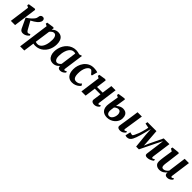

<svg xmlns="http://www.w3.org/2000/svg" viewBox="431 -2286 4258 4258"><g transform="rotate(45 2560.0 -157.0)"><path d="M46.5 0 110 -475 58.5 -502.5 67 -542.5 229 -568 254.5 -554 179 0ZM428 9.5Q398.5 9.5 380.8 -0.2Q363 -10 353.2 -23.2Q343.5 -36.5 337.5 -48L227.5 -282.5Q257 -300.5 283.5 -320Q310 -339.5 333.2 -361Q356.5 -382.5 376 -406.5Q400.5 -435.5 407.5 -457.2Q414.5 -479 416.5 -498.5Q418.5 -523 429.5 -537.8Q440.5 -552.5 455.5 -559.2Q470.5 -566 484.5 -566Q514.5 -566 528.8 -549.2Q543 -532.5 543.5 -509.5Q544 -486.5 536.2 -468Q528.5 -449.5 517 -435Q500 -412 474.2 -391Q448.5 -370 419.8 -352Q391 -334 363.8 -320.2Q336.5 -306.5 315.5 -297L331 -341.5L453.5 -122Q465.5 -101 479.8 -89Q494 -77 506.5 -77Q516 -77 530.5 -82Q545 -87 559.5 -99.5L575.5 -67Q567 -55 546.2 -36.8Q525.5 -18.5 495.2 -4.5Q465 9.5 428 9.5Z M591.5 254 691 -477.5 638 -503.5 645.5 -542.5 810 -567 833 -555.5 826 -502Q842 -519 863.2 -533.8Q884.5 -548.5 911 -557.8Q937.5 -567 969.5 -567Q1026 -567 1063.5 -541.5Q1101 -516 1119.8 -468.8Q1138.5 -421.5 1138.5 -355.5Q1138.5 -299 1124 -245.2Q1109.5 -191.5 1082 -145.2Q1054.5 -99 1015 -64Q975.5 -29 925 -9.5Q874.5 10 815 10Q801 10 786 7.8Q771 5.5 757 3L722 254ZM766 -64Q779 -57 794.2 -54.2Q809.5 -51.5 827.5 -51.5Q863.5 -51.5 891 -69.2Q918.5 -87 938.5 -117Q958.5 -147 971.5 -186Q984.5 -225 990.5 -268.5Q996.5 -312 996.5 -354.5Q996.5 -393.5 987.8 -424.2Q979 -455 961.8 -472.8Q944.5 -490.5 918 -490.5Q895.5 -490.5 876.8 -481Q858 -471.5 843.2 -457Q828.5 -442.5 817.5 -427.5Z M1648 -103Q1645 -81.5 1651 -73Q1657 -64.5 1667 -64.5Q1675 -64.5 1685.2 -69.8Q1695.5 -75 1711.5 -88L1725.5 -57.5Q1720.5 -49.5 1703 -33.2Q1685.5 -17 1658.5 -3.5Q1631.5 10 1597 10Q1566.5 10 1546.8 -5Q1527 -20 1525.5 -51L1527.5 -67.5Q1511 -48.5 1488.8 -30.8Q1466.5 -13 1437.8 -1.5Q1409 10 1373 10Q1315 10 1277.8 -17.8Q1240.5 -45.5 1222.5 -92Q1204.5 -138.5 1204.5 -195Q1204.5 -249 1218.8 -302.8Q1233 -356.5 1260.2 -404Q1287.5 -451.5 1327.8 -488.2Q1368 -525 1420 -546Q1472 -567 1535 -567Q1561.5 -567 1592 -560.5Q1622.5 -554 1644 -546.5L1712 -567ZM1568.5 -496.5Q1558.5 -501.5 1546.8 -503.5Q1535 -505.5 1522.5 -505.5Q1485.5 -505.5 1457 -487.2Q1428.5 -469 1407.5 -437.8Q1386.5 -406.5 1373 -366.8Q1359.5 -327 1353 -284.2Q1346.5 -241.5 1346.5 -200.5Q1346.5 -157.5 1356.2 -127.5Q1366 -97.5 1383.8 -81.8Q1401.5 -66 1425 -66Q1439.5 -66 1452.8 -71Q1466 -76 1477.5 -84.2Q1489 -92.5 1499 -102.2Q1509 -112 1517.5 -122Z M1967.5 10Q1882.5 10 1833 -48.2Q1783.5 -106.5 1782.5 -216.5Q1781.5 -277 1800.2 -338.8Q1819 -400.5 1857 -452.2Q1895 -504 1953 -535.5Q2011 -567 2088.5 -567Q2117.5 -567 2151.5 -562Q2185.5 -557 2208.5 -547L2173.5 -414L2145 -416Q2133.5 -432 2118 -450.8Q2102.5 -469.5 2086.8 -483Q2071 -496.5 2059 -496.5Q2032 -496.5 2007 -476.8Q1982 -457 1962.8 -420.5Q1943.5 -384 1932.5 -334Q1921.5 -284 1922.5 -223.5Q1923.5 -170 1934.5 -136.5Q1945.5 -103 1966.2 -87.2Q1987 -71.5 2017.5 -71.5Q2048.5 -71.5 2071.8 -79.8Q2095 -88 2113.2 -102Q2131.5 -116 2147 -133.5L2173 -89Q2160 -70 2132.5 -46.8Q2105 -23.5 2063.5 -6.8Q2022 10 1967.5 10Z M2717 -101Q2715 -81.5 2720 -73Q2725 -64.5 2734 -64.5Q2742.5 -64.5 2751.8 -69.2Q2761 -74 2779 -87.5L2792.5 -56.5Q2788 -49 2771.2 -32.8Q2754.5 -16.5 2728 -3.2Q2701.5 10 2666.5 10Q2637.5 10 2616.5 1.2Q2595.5 -7.5 2585 -24.2Q2574.5 -41 2577.5 -64L2604 -253H2426.5L2391.5 0H2259.5L2323.5 -474.5L2273 -502L2281 -542L2438.5 -566.5L2467 -552.5L2435 -314.5H2612L2645 -553.5H2778Z M3476.5 10Q3447.5 10 3428 1.8Q3408.5 -6.5 3399.2 -22Q3390 -37.5 3393 -58.5Q3395 -74 3398 -95.5Q3401 -117 3405.2 -144Q3409.5 -171 3414.8 -203.8Q3420 -236.5 3425.8 -275Q3431.5 -313.5 3438 -357.2Q3444.5 -401 3451.8 -450.2Q3459 -499.5 3466 -554H3601.5L3532 -101Q3529 -83 3533.8 -73.8Q3538.5 -64.5 3548 -64.5Q3557.5 -64.5 3568 -70Q3578.5 -75.5 3595.5 -90L3608.5 -59.5Q3603 -52 3586.2 -35.2Q3569.5 -18.5 3542 -4.2Q3514.5 10 3476.5 10ZM3068.5 11Q3021.5 11 2983.5 -3.2Q2945.5 -17.5 2920 -47.5Q2894.5 -77.5 2885 -124.8Q2875.5 -172 2886 -238L2924.5 -475.5L2873.5 -502.5L2881 -542.5L3043 -567L3067.5 -555.5L3030.5 -315.5Q3045 -330 3068.5 -346.2Q3092 -362.5 3121.8 -374.2Q3151.5 -386 3185.5 -386Q3225.5 -386 3258.2 -371.2Q3291 -356.5 3310.5 -321.2Q3330 -286 3330 -225Q3330 -177.5 3309 -134.8Q3288 -92 3251.5 -59.2Q3215 -26.5 3167.8 -7.8Q3120.5 11 3068.5 11ZM3079 -46Q3116 -46 3142 -71.2Q3168 -96.5 3181.8 -134.5Q3195.5 -172.5 3195.5 -210.5Q3195.5 -248.5 3177.2 -276.8Q3159 -305 3115.5 -305Q3102.5 -305 3085 -299Q3067.5 -293 3050.8 -282.2Q3034 -271.5 3022.5 -258.5Q3019 -236.5 3016 -215Q3013 -193.5 3010 -172.5Q3005.5 -128 3013.8 -100Q3022 -72 3039.5 -59Q3057 -46 3079 -46Z M4323 10Q4294.5 10 4275.5 -4.5Q4256.5 -19 4261 -54L4300 -344L4319.5 -499L4241 -345L4069.5 7H3982.5L3948.5 -329.5L3939 -499Q3921 -428 3904.8 -363.5Q3888.5 -299 3872.5 -244Q3856.5 -189 3840.8 -145Q3825 -101 3809 -71Q3789 -33 3759.8 -12.5Q3730.5 8 3689 8Q3682 8 3671 5.8Q3660 3.5 3650.5 0.8Q3641 -2 3639.5 -4L3668 -127.5Q3672 -125 3686.8 -121Q3701.5 -117 3717.2 -114Q3733 -111 3739 -111Q3745 -111 3751.8 -118.8Q3758.5 -126.5 3765.5 -138.8Q3772.5 -151 3779 -165.8Q3785.5 -180.5 3791 -194.5Q3804 -217.5 3816.8 -253.2Q3829.5 -289 3841.2 -329.8Q3853 -370.5 3862.5 -409.8Q3872 -449 3878 -479L3768.5 -502L3777.5 -554H4058.5L4083 -231L4089.5 -130L4132 -231L4287 -554H4466.5L4405.5 -112Q4403.5 -97 4404.2 -86Q4405 -75 4409.5 -69.2Q4414 -63.5 4421.5 -63.5Q4434 -63.5 4448 -72Q4462 -80.5 4472.5 -90.5L4486.5 -53Q4481.5 -47 4458.5 -31.8Q4435.5 -16.5 4400.2 -3.2Q4365 10 4323 10Z M4705.5 10Q4674 10 4643.2 -1.8Q4612.5 -13.5 4591.8 -41.2Q4571 -69 4570.5 -117Q4570.5 -134.5 4572.2 -155.2Q4574 -176 4576.8 -199.2Q4579.5 -222.5 4582.8 -246.2Q4586 -270 4589.5 -292.5L4617.5 -475L4559 -508.5L4566.5 -549L4735.5 -566.5L4758.5 -555L4725 -289Q4722.5 -267.5 4719.2 -246Q4716 -224.5 4713.2 -204.5Q4710.5 -184.5 4709 -167.5Q4707.5 -150.5 4707.5 -137Q4707.5 -109.5 4713.5 -93.5Q4719.5 -77.5 4731.8 -70.8Q4744 -64 4762 -64Q4784 -64 4805.5 -73.8Q4827 -83.5 4845.2 -99.2Q4863.5 -115 4877.5 -132L4935.5 -562.5H5069.5L5006 -101Q5003.5 -82 5008.8 -73.2Q5014 -64.5 5024 -64.5Q5033 -64.5 5043 -69.8Q5053 -75 5071 -90L5084.5 -59Q5079.5 -51 5062.5 -34.5Q5045.5 -18 5018.2 -4.2Q4991 9.5 4956 9.5Q4919.5 9.5 4901 -5.5Q4882.5 -20.5 4880 -46.5Q4879.5 -49 4879.2 -52.8Q4879 -56.5 4879.2 -61Q4879.5 -65.5 4880.2 -70.2Q4881 -75 4881.5 -79L4879.5 -80Q4866 -64 4849.2 -48Q4832.5 -32 4811 -18.8Q4789.5 -5.5 4763.5 2.2Q4737.5 10 4705.5 10Z"/></g></svg>

Font: Merriweather 20pt
Style: Bold Italic
Weight: 700
Italic angle: -7.8°
Version: Version 2.101